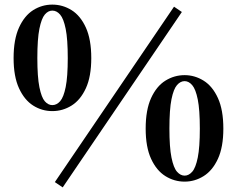

<svg xmlns="http://www.w3.org/2000/svg" viewBox="-20 -778 1028 833"><path d="M207 -296Q162 -296 124 -320Q86 -344 62.5 -395Q39 -446 39 -526Q39 -607 62.5 -658.5Q86 -710 124 -734Q162 -758 207 -758Q252 -758 290.5 -734Q329 -710 352.5 -658.5Q376 -607 376 -526Q376 -446 352.5 -395Q329 -344 290.5 -320Q252 -296 207 -296ZM207 -322Q226 -322 241 -339Q256 -356 265 -400.5Q274 -445 274 -526Q274 -608 265 -652.5Q256 -697 241 -714.5Q226 -732 207 -732Q189 -732 174.5 -715Q160 -698 151 -653.5Q142 -609 142 -526Q142 -444 151 -399.5Q160 -355 174.5 -338.5Q189 -322 207 -322ZM781 10Q736 10 697.5 -14Q659 -38 635.5 -89Q612 -140 612 -220Q612 -301 635.5 -352.5Q659 -404 697.5 -428Q736 -452 781 -452Q825 -452 863.5 -428Q902 -404 925.5 -352.5Q949 -301 949 -220Q949 -140 925.5 -89Q902 -38 863.5 -14Q825 10 781 10ZM781 -16Q799 -16 814 -33Q829 -50 838 -94.5Q847 -139 847 -220Q847 -302 838 -346.5Q829 -391 814 -408.5Q799 -426 781 -426Q763 -426 748 -409Q733 -392 724 -347.5Q715 -303 715 -220Q715 -139 724 -94.5Q733 -50 748 -33Q763 -16 781 -16ZM252 35 218 12 735 -749 769 -726Z"/></svg>

Font: Noto Serif JP ExtraLight Black
Style: Regular
Weight: 900
Version: Version 2.003-H1;hotconv 1.1.1;makeotfexe 2.6.0